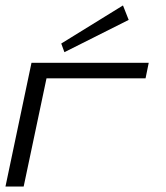

<svg xmlns="http://www.w3.org/2000/svg" viewBox="-44 -686 610 706"><path d="M71.8 -455.1H502.9L491.2 -397.9H127L43 0H-23.9ZM429.2 -612.8 192.9 -494.1 181.2 -525.9 408.2 -666Z"/></svg>

Font: Anonymous Pro
Style: Italic
Weight: 400
Italic angle: -12°
Monospace: yes
Designer: Mark Simonson
Version: Version 1.003